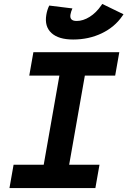

<svg xmlns="http://www.w3.org/2000/svg" viewBox="-20 -960 650 980"><path d="M28.3 0 49.3 -119.1H203.1L283.2 -574.2H129.4L150.4 -693.4H588.9L567.9 -574.2H413.1L333 -119.1H487.8L466.8 0ZM353.5 -758.3Q278.8 -758.3 242.7 -791.5Q206.5 -824.7 216.3 -883.8Q220.7 -910.6 231.4 -931.6L349.6 -917Q346.2 -909.2 343.5 -901.4Q340.8 -893.6 339.8 -886.7Q333.5 -853 371.1 -853Q404.3 -853 437.7 -874Q471.2 -895 496.6 -932.1L502 -939.9L610.4 -887.2L604 -877.9Q565.4 -821.8 499.3 -790Q433.1 -758.3 353.5 -758.3Z"/></svg>

Font: Cascadia Mono
Style: Bold Italic
Weight: 700
Italic angle: -10°
Monospace: yes
Designer: Aaron Bell
Foundry: Saja Typeworks
Version: Version 2404.023; ttfautohint (v1.8.4)